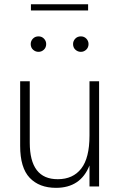

<svg xmlns="http://www.w3.org/2000/svg" viewBox="-20 -874 566 900"><path d="M242.5 6.5Q164 6.5 119.2 -40.5Q74.5 -87.5 74.5 -190V-493H119.5V-205.5Q119.5 -33.5 251 -34Q322 -34 360.8 -83.8Q399.5 -133.5 399.5 -238.5V-493H444.5V0H399.5V-98.5Q358 6.5 242.5 6.5ZM160.5 -631Q146 -631 135 -641Q124 -651 124 -667.5Q124 -682 134.2 -692.8Q144.5 -703.5 160.5 -703.5Q176 -703.5 186.2 -692.8Q196.5 -682 196.5 -667.5Q196.5 -651.5 185.8 -641.2Q175 -631 160.5 -631ZM359 -631Q344.5 -631 333.5 -641Q322.5 -651 322.5 -667.5Q322.5 -682 332.8 -692.8Q343 -703.5 359 -703.5Q374.5 -703.5 384.8 -692.8Q395 -682 395 -667.5Q395 -651.5 384.2 -641.2Q373.5 -631 359 -631ZM393 -825H125V-854H393Z"/></svg>

Font: Acari Sans Neue Light
Style: Regular
Weight: 300
Designer: Alfredo Marco Pradil (font), Cristiano Sobral (main changes)
Foundry: Hanken Design Co. (font), Cristiano Sobral (main changes)
Version: Version 2.459;March 19, 2022;FontCreator 14.0.0.2808 64-bit;